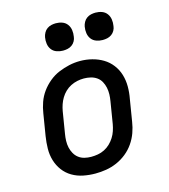

<svg xmlns="http://www.w3.org/2000/svg" viewBox="-112 -838 824 935"><g transform="rotate(-15 300.0 -370.5)"><path d="M254 8Q223 8 193 2Q163 -4 137.5 -19Q112 -34 94.5 -57.5Q77 -81 68.5 -109.5Q60 -138 60.5 -169Q61 -200 66 -231L84 -341Q88 -368 97.5 -395Q107 -422 124 -445.5Q141 -469 164 -488Q187 -507 213.5 -518Q240 -529 267 -535Q294 -541 322 -541Q353 -541 382.5 -533.5Q412 -526 437 -511Q462 -496 480 -472.5Q498 -449 506.5 -420.5Q515 -392 515 -361Q515 -330 509 -299L491 -189Q487 -162 477.5 -135.5Q468 -109 451.5 -85Q435 -61 412 -42.5Q389 -24 362.5 -12.5Q336 -1 308.5 3.5Q281 8 254 8ZM255 -76Q272 -76 289 -79Q306 -82 322 -90Q338 -98 351 -110.5Q364 -123 373.5 -138Q383 -153 388.5 -169.5Q394 -186 397 -203L415 -313Q418 -330 418.5 -347.5Q419 -365 415.5 -381.5Q412 -398 404 -412.5Q396 -427 382.5 -436.5Q369 -446 352 -450Q335 -454 318 -454Q301 -454 284.5 -450.5Q268 -447 252 -439Q236 -431 223 -418.5Q210 -406 201 -391Q192 -376 186.5 -360Q181 -344 178 -327L160 -217Q157 -200 156.5 -182.5Q156 -165 159.5 -149Q163 -133 171 -118.5Q179 -104 192 -94Q205 -84 221.5 -80Q238 -76 255 -76Q255 -76 255 -76Q255 -76 255 -76ZM456 -611Q440 -611 424.5 -616.5Q409 -622 399.5 -634.5Q390 -647 387.5 -663.5Q385 -680 388 -697Q390 -708 396 -719Q402 -730 412 -737Q422 -744 433.5 -746.5Q445 -749 456 -749Q473 -749 488 -743.5Q503 -738 512.5 -725.5Q522 -713 524.5 -696.5Q527 -680 524 -663Q523 -652 517 -641Q511 -630 501 -623Q491 -616 479.5 -613.5Q468 -611 456 -611ZM256 -611Q240 -611 224.5 -616.5Q209 -622 199.5 -634.5Q190 -647 187.5 -663.5Q185 -680 188 -697Q190 -708 196 -719Q202 -730 212 -737Q222 -744 233.5 -746.5Q245 -749 256 -749Q273 -749 288 -743.5Q303 -738 312.5 -725.5Q322 -713 324.5 -696.5Q327 -680 324 -663Q323 -652 317 -641Q311 -630 301 -623Q291 -616 279.5 -613.5Q268 -611 256 -611Z"/></g></svg>

Font: Iosevka Curly Slab MdExObl
Style: Regular
Weight: 500
Width: 7
Italic angle: -9°
Monospace: yes
Designer: Belleve Invis
Foundry: Belleve Invis
Version: Version 11.1.0; ttfautohint (v1.8.3)